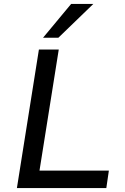

<svg xmlns="http://www.w3.org/2000/svg" viewBox="-20 -957 635 977"><path d="M66 0 178 -705H279L181 -89H534L521 0ZM199 -765 342 -937H455L277 -765Z"/></svg>

Font: Nunito Sans 7pt Medium
Style: Italic
Weight: 500
Italic angle: -9°
Designer: Vernon Adams
Foundry: Vernon Adams
Version: Version 3.101;gftools[0.9.27]